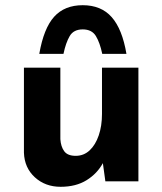

<svg xmlns="http://www.w3.org/2000/svg" viewBox="-20 -697 624 738"><path d="M213 21Q154 21 114 -15.5Q74 -52 72 -110V-437H212V-162Q214 -133 227 -115.5Q240 -98 271 -98Q302 -98 324.5 -119Q347 -140 359.5 -176.5Q372 -213 372 -259V-437H512V0H385L374 -80L376 -71Q354 -30 313 -4.5Q272 21 213 21ZM298 -677Q369 -677 409.5 -631Q450 -585 466 -490H373Q364 -533 348.5 -558.5Q333 -584 298 -584Q263 -584 248 -558.5Q233 -533 224 -490H131Q148 -588 188 -632.5Q228 -677 298 -677Z"/></svg>

Font: Reem Kufi
Style: Regular
Weight: 400
Designer: Khaled Hosny
Version: Version 1.6